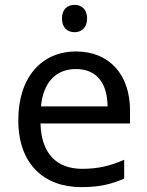

<svg xmlns="http://www.w3.org/2000/svg" viewBox="-20 -757 604 787"><path d="M286 -737C257 -737 234 -720 234 -681C234 -643 257 -625 286 -625C313 -625 337 -643 337 -681C337 -720 313 -737 286 -737ZM292 -546C150 -546 55 -440 55 -264C55 -85 160 10 313 10C386 10 434 -1 489 -25V-102C433 -78 385 -65 317 -65C210 -65 149 -130 146 -251H513V-304C513 -450 429 -546 292 -546ZM291 -474C380 -474 420 -412 421 -321H148C157 -417 207 -474 291 -474Z"/></svg>

Font: Noto Sans Newa
Style: Regular
Weight: 400
Designer: Monotype Design Team
Foundry: Monotype Imaging Inc.
Version: Version 2.007